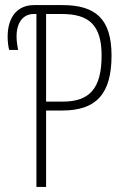

<svg xmlns="http://www.w3.org/2000/svg" viewBox="-20 -734 490 754"><path d="M123 0H161V-300H224C357 -300 418 -364 418 -516C418 -660 355 -714 225 -714H114C44 -714 10 -662 10 -590C10 -573 12 -553 16 -538H51C49 -550 45 -571 45 -590C45 -645 70 -679 113 -679H123ZM227 -335H161V-679H223C329 -679 379 -636 379 -516C379 -387 332 -335 227 -335Z"/></svg>

Font: Noto Sans ExtraCondensed ExtraLight
Style: Regular
Weight: 200
Width: 2
Designer: Monotype Design Team
Foundry: Monotype Imaging Inc.
Version: Version 2.013